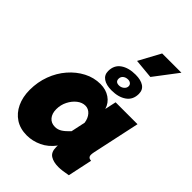

<svg xmlns="http://www.w3.org/2000/svg" viewBox="-269 -1056 1184 1184"><g transform="rotate(45 323.0 -464.0)"><path d="M193 10Q135 10 93.5 -17Q52 -44 29.5 -92Q7 -140 7 -202Q7 -270 29.5 -330.5Q52 -391 92 -437Q132 -483 183 -509.5Q234 -536 291 -536Q338 -536 373 -512.5Q408 -489 420 -448L436 -522H627L560 -210Q557 -195 557 -186Q557 -161 584 -160L550 0Q524 5 503.5 7.5Q483 10 469 10Q425 10 398.5 -7Q372 -24 372 -67Q372 -71 372 -74.5Q372 -78 373 -82Q337 -34 289.5 -12Q242 10 193 10ZM279 -150Q303 -150 324 -163.5Q345 -177 370 -204L390 -298Q385 -333 365.5 -354.5Q346 -376 319 -376Q291 -376 265.5 -356Q240 -336 223.5 -303.5Q207 -271 207 -233Q207 -196 226 -173Q245 -150 279 -150ZM267 -626Q267 -677 304.5 -703.5Q342 -730 403 -730Q449 -730 475 -712.5Q501 -695 501 -660Q501 -609 463.5 -582.5Q426 -556 366 -556Q320 -556 293.5 -574Q267 -592 267 -626ZM391 -676Q372 -676 359 -665.5Q346 -655 346 -638Q346 -610 377 -610Q395 -610 409 -621.5Q423 -633 423 -649Q423 -661 414 -668.5Q405 -676 391 -676ZM477 -784 349 -796 426 -938H594Z"/></g></svg>

Font: Raleway Black
Style: Italic
Weight: 900
Italic angle: -12°
Designer: Matt McInerney, Pablo Impallari, Rodrigo Fuenzalida
Foundry: Matt McInerney, Pablo Impallari, Rodrigo Fuenzalida
Version: Version 4.101;RELEASE